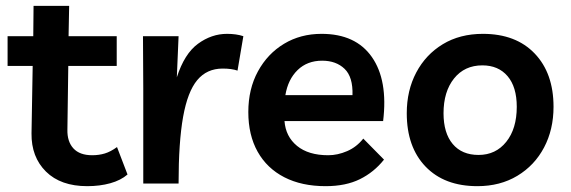

<svg xmlns="http://www.w3.org/2000/svg" viewBox="-20 -629 1958 658"><path d="M279 9Q188 9 137.5 -41Q87 -91 88 -172L92 -403H6V-505H94L95 -609H217L215 -505H380V-403H214L211 -185Q210 -144 231.5 -120.5Q253 -97 296 -97Q319 -97 339 -103Q359 -109 381 -125L417 -31Q394 -11 358 -1Q322 9 279 9Z M794 -387Q774 -394 743 -394Q689 -394 656 -354.5Q623 -315 607.5 -228.5Q592 -142 592 0H471V-326L470 -505H592L586 -364Q612 -445 658.5 -479Q705 -513 758 -513Q774 -513 788 -511Q802 -509 814 -505Z M1096 9Q1014 9 954.5 -21.5Q895 -52 863 -109Q831 -166 831 -245Q831 -324 864 -384.5Q897 -445 953.5 -479Q1010 -513 1082 -513Q1199 -513 1254.5 -433.5Q1310 -354 1293 -214H955Q959 -161 998 -129Q1037 -97 1105 -97Q1137 -97 1169.5 -111Q1202 -125 1225 -154L1296 -82Q1262 -39 1213.5 -15Q1165 9 1096 9ZM1084 -421Q1033 -421 1000 -389Q967 -357 958 -303H1188Q1190 -365 1161 -393Q1132 -421 1084 -421Z M1635 -513Q1748 -513 1812.5 -445.5Q1877 -378 1877 -263Q1877 -185 1844.5 -123.5Q1812 -62 1753 -26.5Q1694 9 1616 9Q1503 9 1438.5 -58Q1374 -125 1374 -241Q1374 -319 1406.5 -380.5Q1439 -442 1497.5 -477.5Q1556 -513 1635 -513ZM1620 -98Q1679 -98 1715 -143Q1751 -188 1751 -263Q1751 -331 1719.5 -368Q1688 -405 1633 -405Q1572 -405 1536 -360Q1500 -315 1500 -241Q1500 -173 1531.5 -135.5Q1563 -98 1620 -98Z"/></svg>

Font: Livvic SemiBold
Style: Regular
Weight: 600
Designer: Jacques Le Bailly, Baron von Fonthausen
Version: Version 1.001; ttfautohint (v1.8.2)